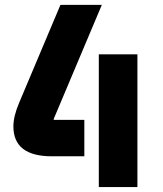

<svg xmlns="http://www.w3.org/2000/svg" viewBox="-20 -757 659 777"><path d="M224.6 -737.3H392.1L198.7 -278.8Q196.8 -274.4 196.8 -273.4Q196.8 -272 200.2 -272H321.3V-124.5H189.9Q34.2 -124.5 34.2 -245.6Q34.2 -286.1 57.1 -340.3ZM536.1 0H379.9V-537.1H536.1Z"/></svg>

Font: Newest Shape
Style: Bold
Weight: 700
Designer: Wojciech Kalinowski "wmk69" (wmk69@o2.pl)
Foundry: Wojciech Kalinowski "wmk69" (wmk69@o2.pl)
Version: Version 1.0.0; 2022-02-24